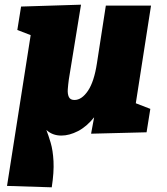

<svg xmlns="http://www.w3.org/2000/svg" viewBox="-20 -564 712 820"><path d="M201 236 10 230 111 -414 54 -436 70 -536 326 -544 274 -225Q271 -203 269.5 -183Q268 -163 274 -150Q280 -137 298 -137Q329 -137 355.5 -176Q382 -215 394 -294L432 -540H625L560 -123L622 -99L606 1L369 7L382 -63Q350 -23 313 -4Q276 15 242 15Q204 15 178 -9Q187 14 196.5 46Q206 78 208.5 124.5Q211 171 201 236Z"/></svg>

Font: Bitter Black
Style: Italic
Weight: 900
Italic angle: -9°
Designer: Sol Matas, and Bitter project Authors
Foundry: Sol Matas
Version: Version 2.001